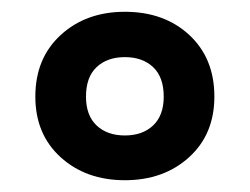

<svg xmlns="http://www.w3.org/2000/svg" viewBox="-20 -915 424 326"><path d="M40 -751Q40 -816 83 -855.5Q126 -895 192 -895Q259 -895 301.5 -855.5Q344 -816 344 -751Q344 -687 301 -648Q258 -609 192 -609Q126 -609 83 -648Q40 -687 40 -751ZM258 -751Q258 -784 240 -801Q222 -818 192 -818Q162 -818 144 -801Q126 -784 126 -751Q126 -719 144 -702Q162 -685 192 -685Q222 -685 240 -702Q258 -719 258 -751Z"/></svg>

Font: Farro
Style: Regular
Weight: 400
Designer: Aceler Chua
Foundry: Grayscale Limited
Version: Version 1.101